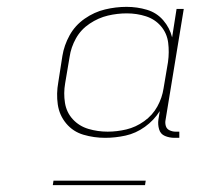

<svg xmlns="http://www.w3.org/2000/svg" viewBox="-20 -761 616 560"><path d="M287 -359Q316 -359 346 -365.5Q376 -372 402.5 -391Q429 -410 446 -437L442 -412Q440 -398 444 -384Q448 -370 461 -364.5Q474 -359 489 -359H503V-377H492Q483 -377 474.5 -381Q466 -385 463.5 -394Q461 -403 463 -412L516 -735H495L482 -652Q475 -680 456 -702Q437 -724 408.5 -732.5Q380 -741 349 -741Q318 -741 286.5 -733.5Q255 -726 227 -706.5Q199 -687 183 -658Q167 -629 162 -598L150 -521Q144 -488 148.5 -456.5Q153 -425 173 -401Q193 -377 223.5 -368Q254 -359 287 -359ZM294 -377Q265 -377 238 -385Q211 -393 192.5 -413Q174 -433 169.5 -461Q165 -489 170 -518L183 -595Q187 -623 201.5 -649Q216 -675 241.5 -692Q267 -709 294.5 -715.5Q322 -722 350 -722Q379 -722 405.5 -713.5Q432 -705 449.5 -684.5Q467 -664 470.5 -636.5Q474 -609 470 -580L457 -503Q453 -476 439 -450.5Q425 -425 400.5 -407.5Q376 -390 348.5 -383.5Q321 -377 294 -377ZM134 -221H403L405 -234H136Z"/></svg>

Font: Iosevka Sparkle Thin
Style: Italic
Weight: 100
Italic angle: -9°
Designer: Belleve Invis
Foundry: Belleve Invis
Version: Version 4.5.0; ttfautohint (v1.8.3)